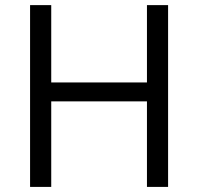

<svg xmlns="http://www.w3.org/2000/svg" viewBox="-20 -734 778 754"><path d="M640.1 0H557.1V-335.9H181.2V0H98.1V-713.9H181.2V-410.2H557.1V-713.9H640.1Z"/></svg>

Font: f06252833
Style: Regular
Weight: 400
Foundry: Ascender Corporation
Version: Version 1.10